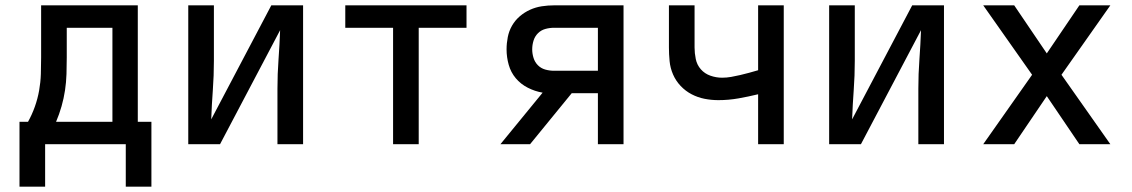

<svg xmlns="http://www.w3.org/2000/svg" viewBox="-20 -540 4240 719"><path d="M53 159V-84H85Q100 -111 110.5 -140.5Q121 -170 126.5 -201Q132 -232 133 -263Q134 -294 134 -325V-520H496V-84H547V159H451V0H149V159ZM190 -84H401V-436H230V-325Q230 -294 229 -263Q228 -232 223.5 -202Q219 -172 210.5 -142Q202 -112 190 -84Z M685 0V-520H781V-312Q781 -257 777 -202.5Q773 -148 771 -93L996 -520H1115V0H1019V-208Q1019 -263 1023 -317.5Q1027 -372 1029 -427L804 0Z M1452 0V-436H1273V-520H1727V-436H1548V0Z M1854 0 2012 -193Q1983 -198 1956.5 -211.5Q1930 -225 1911.5 -247Q1893 -269 1885 -297.5Q1877 -326 1877 -355Q1877 -378 1881.5 -401Q1886 -424 1897.5 -444Q1909 -464 1926.5 -479Q1944 -494 1965 -503.5Q1986 -513 2009 -516.5Q2032 -520 2055 -520H2315V0H2219V-191H2121L1965 0ZM2055 -275H2219V-436H2055Q2038 -436 2022 -431.5Q2006 -427 1994.5 -415.5Q1983 -404 1978 -388Q1973 -372 1973 -355Q1973 -339 1978 -323Q1983 -307 1994.5 -295.5Q2006 -284 2022 -279.5Q2038 -275 2055 -275Z M2819 0V-187Q2782 -178 2745 -171.5Q2708 -165 2670 -165Q2644 -165 2618.5 -170Q2593 -175 2570 -187Q2547 -199 2529 -218Q2511 -237 2500.5 -261Q2490 -285 2487.5 -311Q2485 -337 2485 -362V-520H2581V-362Q2581 -341 2585.5 -319Q2590 -297 2604.5 -280.5Q2619 -264 2640.5 -256.5Q2662 -249 2684 -249Q2701 -249 2718 -252Q2735 -255 2752 -259Q2769 -263 2785.5 -267.5Q2802 -272 2819 -277V-520H2915V0Z M3085 0V-520H3181V-312Q3181 -257 3177 -202.5Q3173 -148 3171 -93L3396 -520H3515V0H3419V-208Q3419 -263 3423 -317.5Q3427 -372 3429 -427L3204 0Z M3662 0 3845 -260 3662 -520H3778L3900 -340L4022 -520H4138L3955 -260L4138 0H4022L3900 -180L3778 0Z"/></svg>

Font: Iosevka Custom Medium Extended
Style: Regular
Weight: 500
Width: 7
Monospace: yes
Designer: Belleve Invis
Foundry: Belleve Invis
Version: Version 11.2.4; ttfautohint (v1.8.4)